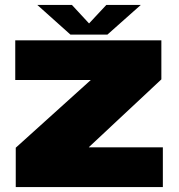

<svg xmlns="http://www.w3.org/2000/svg" viewBox="-20 -754 722 774"><path d="M43.5 0H636.5V-160H338.5V-161L630.5 -434V-591.5H41.5V-431.5H345.5V-431L43.5 -158.5ZM264 -614.5H413L547.5 -734H408.5L339 -659.5L270 -734H130.5Z"/></svg>

Font: Anybody SemiExpanded Black
Style: Regular
Weight: 900
Width: 6
Version: Version 1.113;gftools[0.9.25]